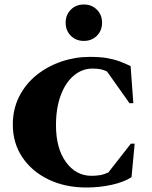

<svg xmlns="http://www.w3.org/2000/svg" viewBox="-20 -824 674 854"><path d="M365 10Q269 10 195 -26Q121 -62 79 -125Q37 -188 37 -270Q37 -339 65.5 -395Q94 -451 142.5 -490Q191 -529 252.5 -550Q314 -571 379 -571Q426 -571 457 -565.5Q488 -560 512 -551Q536 -542 561 -530L573 -365H556L456 -506Q442 -513 427.5 -516Q413 -519 391 -519Q346 -519 309 -488.5Q272 -458 250.5 -401Q229 -344 229 -267Q229 -164 273.5 -103Q318 -42 387 -42Q407 -42 425 -45Q443 -48 462 -57L562 -185H579L565 -36Q531 -14 477 -2Q423 10 365 10ZM353 -642Q318 -642 295 -665Q272 -688 272 -723Q272 -758 295 -781Q318 -804 353 -804Q388 -804 411 -781Q434 -758 434 -723Q434 -688 411 -665Q388 -642 353 -642Z"/></svg>

Font: Spectral SC ExtraBold
Style: Regular
Weight: 800
Designer: Jean-Baptiste Levee
Foundry: Production Type
Version: Version 2.001